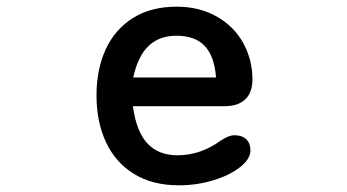

<svg xmlns="http://www.w3.org/2000/svg" viewBox="-20 -527 1040 575"><path d="M511 -62Q581 -62 641 -106Q665 -122 682 -122Q705 -122 717.5 -110Q730 -98 730 -76Q730 -51 699 -26.5Q668 -2 618.5 13Q569 28 516 28Q437 28 381.5 -6Q326 -40 297.5 -101Q269 -162 269 -241Q269 -319 296.5 -379Q324 -439 378 -473Q432 -507 509 -507Q577 -507 629 -477.5Q681 -448 708.5 -398Q736 -348 736 -289Q736 -250 714.5 -229.5Q693 -209 653 -209H378Q388 -134 421 -98Q454 -62 511 -62ZM627 -295Q622 -359 593 -389.5Q564 -420 508 -420Q457 -420 425 -389.5Q393 -359 379 -295Z"/></svg>

Font: 寒蝉全圆体 Bold
Style: Regular
Weight: 700
Designer: Warren2060
      Designed by Motoya company      

      [Varela Round]
      Joe Prince(Latin component); Avraham Cornf
Foundry: ChillType
Version: Version 3.200